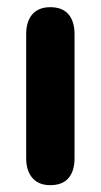

<svg xmlns="http://www.w3.org/2000/svg" viewBox="-20 -518 286 545"><path d="M54.3 -69.6V-420.4Q54.3 -457.9 72.2 -477.8Q90 -497.6 122.6 -497.6Q156.7 -497.6 174.1 -477.8Q191.6 -457.9 191.6 -420.4V-69.6Q191.6 -32.1 174.2 -12.2Q156.9 7.6 122.6 7.6Q90 7.6 72.2 -12.6Q54.3 -32.9 54.3 -69.6Z"/></svg>

Font: SN Pro Thin
Style: Regular
Weight: 200
Designer: Tobias Whetton
Foundry: Supernotes
Version: Version 1.003;Glyphs 3.3 (3324)